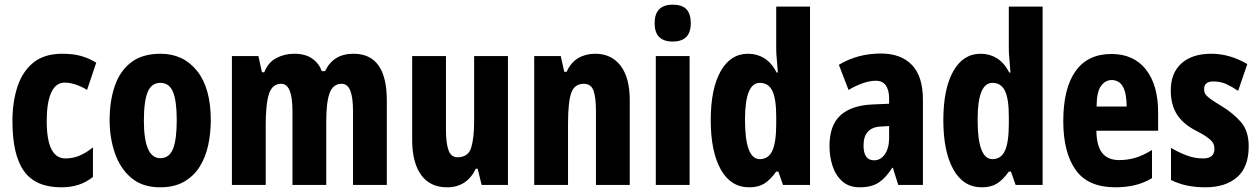

<svg xmlns="http://www.w3.org/2000/svg" viewBox="-20 -788 5363 818"><path d="M241 10Q132 10 82.5 -58.5Q33 -127 33 -272Q33 -354 54.5 -419Q76 -484 122.5 -521.5Q169 -559 245 -559Q293 -559 327 -549Q361 -539 390 -521L351 -405Q299 -436 255 -436Q218 -436 198.5 -394Q179 -352 179 -272Q179 -113 259 -113Q291 -113 319 -125Q347 -137 376 -160V-34Q347 -11 314 -0.5Q281 10 241 10Z M878 -276Q878 -221 867 -169.5Q856 -118 830.5 -77.5Q805 -37 763.5 -13.5Q722 10 662 10Q587 10 539.5 -30Q492 -70 469.5 -135.5Q447 -201 447 -276Q447 -357 469 -421.5Q491 -486 539 -522.5Q587 -559 664 -559Q761 -559 819.5 -486Q878 -413 878 -276ZM593 -274Q593 -114 663 -114Q701 -114 717 -153.5Q733 -193 733 -276Q733 -358 717 -396.5Q701 -435 663 -435Q626 -435 609.5 -396.5Q593 -358 593 -274Z M1486 -559Q1628 -559 1628 -360V0H1484V-315Q1484 -372 1472.5 -401.5Q1461 -431 1436 -431Q1399 -431 1384.5 -392Q1370 -353 1370 -271V0H1226V-316Q1226 -431 1178 -431Q1140 -431 1126 -388Q1112 -345 1112 -255V0H968V-549H1081L1096 -480H1106Q1122 -522 1157 -540.5Q1192 -559 1233 -559Q1281 -559 1310 -538.5Q1339 -518 1351 -485H1365Q1400 -559 1486 -559Z M2144 -549V0H2032L2015 -69H2007Q1969 10 1885 10Q1812 10 1774 -43Q1736 -96 1736 -192V-549H1880V-236Q1880 -177 1891 -147.5Q1902 -118 1929 -118Q1975 -118 1987.5 -159Q2000 -200 2000 -273V-549Z M2516 -559Q2585 -559 2624 -508Q2663 -457 2663 -361V0H2519V-317Q2519 -373 2508.5 -402Q2498 -431 2467 -431Q2428 -431 2414 -393Q2400 -355 2400 -259V0H2256V-549H2369L2384 -482H2394Q2412 -522 2443.5 -540.5Q2475 -559 2516 -559Z M2846 -768Q2887 -768 2905 -748Q2923 -728 2923 -689Q2923 -611 2846 -611Q2769 -611 2769 -689Q2769 -768 2846 -768ZM2918 -549V0H2774V-549Z M3172 10Q3093 10 3050.5 -66.5Q3008 -143 3008 -276Q3008 -409 3050 -484Q3092 -559 3167 -559Q3205 -559 3236 -540Q3267 -521 3289 -479H3294Q3292 -512 3289.5 -535.5Q3287 -559 3287 -578V-760H3431V0H3316L3296 -57H3287Q3262 -22 3236.5 -6Q3211 10 3172 10ZM3217 -110Q3254 -110 3270.5 -146Q3287 -182 3287 -260V-292Q3287 -367 3270.5 -401Q3254 -435 3217 -435Q3154 -435 3154 -278Q3154 -110 3217 -110Z M3733 -560Q3818 -560 3865 -511.5Q3912 -463 3912 -363V0H3807L3784 -73H3781Q3755 -31 3724 -10.5Q3693 10 3643 10Q3597 10 3568.5 -15.5Q3540 -41 3527 -81Q3514 -121 3514 -166Q3514 -254 3560.5 -296.5Q3607 -339 3697 -343L3768 -346V-368Q3768 -404 3754 -424Q3740 -444 3711 -444Q3663 -444 3595 -405L3554 -512Q3634 -560 3733 -560ZM3734 -249Q3659 -246 3659 -168Q3659 -105 3704 -105Q3732 -105 3750 -131Q3768 -157 3768 -201V-251Z M4163 10Q4084 10 4041.5 -66.5Q3999 -143 3999 -276Q3999 -409 4041 -484Q4083 -559 4158 -559Q4196 -559 4227 -540Q4258 -521 4280 -479H4285Q4283 -512 4280.5 -535.5Q4278 -559 4278 -578V-760H4422V0H4307L4287 -57H4278Q4253 -22 4227.5 -6Q4202 10 4163 10ZM4208 -110Q4245 -110 4261.5 -146Q4278 -182 4278 -260V-292Q4278 -367 4261.5 -401Q4245 -435 4208 -435Q4145 -435 4145 -278Q4145 -110 4208 -110Z M4715 -558Q4810 -558 4862 -492Q4914 -426 4914 -310V-231H4651Q4652 -166 4676 -136Q4700 -106 4748 -106Q4785 -106 4818 -116Q4851 -126 4888 -149V-29Q4853 -8 4814.5 1Q4776 10 4732 10Q4615 10 4562.5 -64.5Q4510 -139 4510 -272Q4510 -411 4562 -484.5Q4614 -558 4715 -558ZM4716 -447Q4689 -447 4670.5 -421.5Q4652 -396 4652 -334H4780Q4780 -447 4716 -447Z M5300 -165Q5300 -76 5250.5 -33Q5201 10 5115 10Q5076 10 5040 3Q5004 -4 4969 -21V-158Q4997 -141 5032.5 -127Q5068 -113 5106 -113Q5154 -113 5154 -154Q5154 -165 5150 -175Q5146 -185 5129.5 -198.5Q5113 -212 5074 -232Q5020 -260 4994 -301Q4968 -342 4968 -403Q4968 -477 5013.5 -518Q5059 -559 5141 -559Q5219 -559 5294 -515L5255 -401Q5230 -418 5205 -429.5Q5180 -441 5149 -441Q5110 -441 5110 -408Q5110 -397 5114.5 -388.5Q5119 -380 5135 -368Q5151 -356 5186 -335Q5234 -306 5267 -268Q5300 -230 5300 -165Z"/></svg>

Font: Noto Sans Telugu ExtraCondensed ExtraBold
Style: Regular
Weight: 800
Width: 2
Designer: Jelle Bosma - Monotype Design Team
Foundry: Monotype Imaging Inc.
Version: Version 2.005; ttfautohint (v1.8.4.7-5d5b)